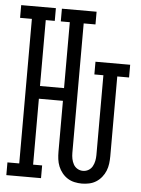

<svg xmlns="http://www.w3.org/2000/svg" viewBox="-53 -777 606 827"><g transform="rotate(5 250.0 -363.5)"><path d="M332 8Q316 8 300 4.5Q284 1 270.5 -7.5Q257 -16 246.5 -29Q236 -42 230 -57Q224 -72 222 -88Q220 -104 220 -120V-340H116V-55H155V0H5V-55H56V-680H5V-735H155V-680H116V-395H220V-680H181V-735H331V-680H280V-120Q280 -107 282.5 -94.5Q285 -82 291 -71Q297 -60 308 -53.5Q319 -47 332 -47Q345 -47 356 -53.5Q367 -60 373 -71Q379 -82 381.5 -94.5Q384 -107 384 -120V-465H345V-520H495V-465H444V-120Q444 -104 442 -88Q440 -72 434 -57Q428 -42 417.5 -29Q407 -16 393.5 -7.5Q380 1 364 4.5Q348 8 332 8Z"/></g></svg>

Font: Iosevka Curly Slab Light
Style: Regular
Weight: 300
Monospace: yes
Designer: Belleve Invis
Foundry: Belleve Invis
Version: Version 22.1.2; ttfautohint (v1.8.4)